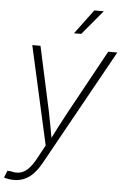

<svg xmlns="http://www.w3.org/2000/svg" viewBox="-75 -797 682 1048"><g transform="rotate(5 265.5 -273.0)"><path d="M-13.2 198.2 2.4 159.7 21.5 161.1Q48.8 168.5 71.8 163.3Q94.7 158.2 115.2 138.2Q135.7 118.2 155.8 82L198.2 3.9L77.6 -535.6H122.6L199.2 -183.1Q208 -142.1 215.1 -101.3Q222.2 -60.5 229.5 -20H215.8Q236.3 -60.5 257.1 -101.3Q277.8 -142.1 300.3 -183.1L493.7 -535.6H543.5L191.9 97.7Q171.4 135.3 148.4 159.4Q125.5 183.6 99.1 195.1Q72.8 206.5 41.5 206.5Q26.4 206.5 12.9 204.3Q-0.5 202.1 -13.2 198.2ZM298.8 -619.6 398.4 -753.4H450.2L338.4 -619.6Z"/></g></svg>

Font: Inter 20pt ExtraLight
Style: Italic
Weight: 250
Italic angle: -9.3988°
Version: Version 4.001;git-66647c0bb